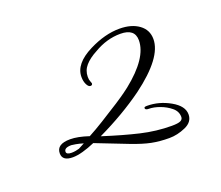

<svg xmlns="http://www.w3.org/2000/svg" viewBox="-62 -738 517 450"><g transform="rotate(-20 196.5 -513.5)"><path d="M293 -373Q269 -373 249 -377Q229 -381 200.5 -392Q172 -403 121 -423Q105 -416 90.5 -412Q76 -408 65 -408Q39 -408 39 -427Q39 -450 73 -450Q92 -450 119 -441Q136 -450 157 -463Q178 -476 203 -492Q209 -496 218 -502Q227 -508 240 -518Q304 -569 304 -613Q304 -642 268 -642Q234 -642 202 -623Q183 -613 172.5 -601Q162 -589 162 -573Q162 -566 164 -561.5Q166 -557 166 -556Q166 -551 161 -551Q156 -551 152 -559Q148 -567 148 -578Q148 -611 194 -634Q234 -654 270 -654Q300 -654 318.5 -640.5Q337 -627 337 -604Q337 -558 259 -500Q208 -463 143 -432Q193 -416 231.5 -407Q270 -398 308 -398Q324 -398 330 -401Q336 -404 336 -410Q336 -424 324.5 -433.5Q313 -443 298 -448.5Q283 -454 270 -454Q262 -454 262 -459Q262 -462 269 -462Q299 -462 326.5 -446.5Q354 -431 354 -410Q354 -391 333.5 -382Q313 -373 293 -373ZM66 -419Q71 -419 76.5 -420Q82 -421 85 -422L100 -430Q90 -433 81.5 -434.5Q73 -436 71 -436Q53 -436 53 -426Q53 -419 66 -419Z"/></g></svg>

Font: Lavishly Yours
Style: Regular
Weight: 400
Designer: Robert E. Leuschke
Foundry: Robert E. Leuschke
Version: Version 1.010; ttfautohint (v1.8.3)